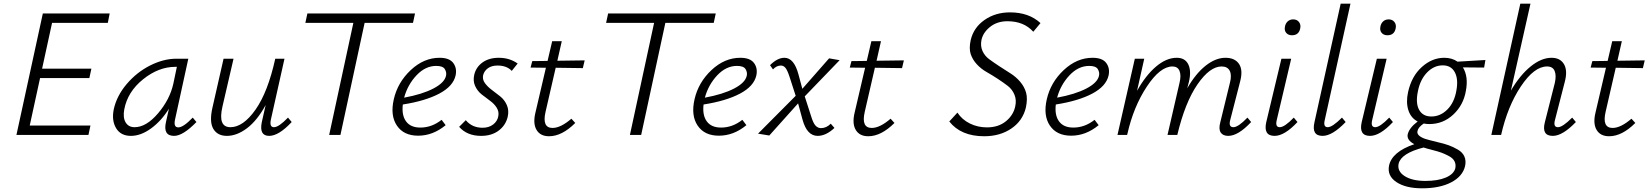

<svg xmlns="http://www.w3.org/2000/svg" viewBox="-20 -731 8929 1040"><path d="M564 -607H262L208 -359H475L464 -308H197L141 -51H470L459 0H69L212 -658H574Z M1024 -94 1044 -70Q971 5 923 5Q862 5 879 -70L895 -142Q854 -76 798.5 -35.5Q743 5 689 5Q634 5 609 -36.5Q584 -78 596 -138Q612 -212 666.5 -276Q721 -340 793.5 -376.5Q866 -413 936 -413H1000L928 -83Q919 -41 946 -41Q973 -41 1024 -94ZM709 -42Q772 -42 836 -117Q900 -192 919 -278L938 -369H930Q839 -369 755 -301.5Q671 -234 653 -138Q645 -94 660.5 -68Q676 -42 709 -42Z M1540 -94 1560 -70Q1490 5 1438 5Q1383 5 1398 -69L1419 -162Q1373 -78 1318 -36.5Q1263 5 1209 5Q1158 5 1135.5 -33Q1113 -71 1131 -149L1191 -413H1245L1185 -154Q1159 -42 1228 -42Q1297 -42 1364 -137Q1431 -232 1471 -413H1521L1447 -82Q1439 -42 1464 -42Q1490 -42 1540 -94Z M2228 -658 2217 -607H1955L1824 0H1763L1894 -607H1634L1645 -658Z M2361 -418Q2414 -418 2435 -390Q2456 -362 2448 -323Q2435 -264 2359.5 -224Q2284 -184 2162 -165Q2155 -107 2179.5 -73.5Q2204 -40 2257 -40Q2319 -40 2372 -82L2394 -53Q2325 4 2245 4Q2167 4 2130 -50.5Q2093 -105 2113 -193Q2134 -285 2205 -351.5Q2276 -418 2361 -418ZM2396 -321Q2400 -339 2389.5 -356.5Q2379 -374 2343 -374Q2284 -374 2236 -323Q2188 -272 2169 -202Q2267 -220 2327.5 -251.5Q2388 -283 2396 -321Z M2586 5Q2510 5 2467 -44L2503 -80Q2537 -39 2594 -39Q2628 -39 2651 -56.5Q2674 -74 2679 -101Q2684 -126 2670.5 -147.5Q2657 -169 2634 -185.5Q2611 -202 2588.5 -220Q2566 -238 2553.5 -265.5Q2541 -293 2549 -327Q2559 -368 2594 -393Q2629 -418 2682 -418Q2740 -418 2784 -387L2752 -347Q2725 -376 2675 -376Q2643 -376 2623 -361.5Q2603 -347 2597 -324Q2592 -301 2606.5 -281Q2621 -261 2644 -244Q2667 -227 2690 -208.5Q2713 -190 2725.5 -161.5Q2738 -133 2730 -98Q2719 -52 2681 -23.5Q2643 5 2586 5Z M2990 -364 2935 -125Q2915 -38 2973 -38Q3017 -38 3075 -88L3096 -65Q3024 7 2954 7Q2907 7 2886.5 -27Q2866 -61 2880 -120L2937 -364L2854 -365L2863 -400L2946 -401L2971 -508H3023L2999 -402L3147 -404L3137 -362Z M3857 -658 3846 -607H3584L3453 0H3392L3523 -607H3263L3274 -658Z M3990 -418Q4043 -418 4064 -390Q4085 -362 4077 -323Q4064 -264 3988.5 -224Q3913 -184 3791 -165Q3784 -107 3808.5 -73.5Q3833 -40 3886 -40Q3948 -40 4001 -82L4023 -53Q3954 4 3874 4Q3796 4 3759 -50.5Q3722 -105 3742 -193Q3763 -285 3834 -351.5Q3905 -418 3990 -418ZM4025 -321Q4029 -339 4018.5 -356.5Q4008 -374 3972 -374Q3913 -374 3865 -323Q3817 -272 3798 -202Q3896 -220 3956.5 -251.5Q4017 -283 4025 -321Z M4427 -37Q4456 -37 4480 -61L4500 -38Q4454 5 4409 5Q4351 5 4327 -83L4303 -171L4147 3L4086 -7L4290 -212L4257 -314Q4245 -351 4234.5 -363.5Q4224 -376 4210 -376Q4186 -376 4167 -355L4151 -378Q4191 -418 4229 -418Q4281 -418 4305 -328L4326 -250L4471 -415L4528 -405L4339 -209L4375 -97Q4386 -62 4398.5 -49.5Q4411 -37 4427 -37Z M4719 -364 4664 -125Q4644 -38 4702 -38Q4746 -38 4804 -88L4825 -65Q4753 7 4683 7Q4636 7 4615.5 -27Q4595 -61 4609 -120L4666 -364L4583 -365L4592 -400L4675 -401L4700 -508H4752L4728 -402L4876 -404L4866 -362Z M5479 -154Q5487 -189 5475 -218Q5463 -247 5439 -265.5Q5415 -284 5384.5 -304Q5354 -324 5324 -341Q5294 -358 5271 -383Q5248 -408 5238 -438Q5228 -468 5238 -514Q5254 -582 5313 -623Q5372 -664 5451 -664Q5553 -664 5616 -606L5577 -559Q5526 -616 5437 -616Q5381 -616 5342.5 -585Q5304 -554 5296 -513Q5290 -481 5302 -454.5Q5314 -428 5338.5 -410Q5363 -392 5393.5 -372Q5424 -352 5453.5 -333.5Q5483 -315 5506 -288Q5529 -261 5538 -229Q5547 -197 5537 -149Q5520 -77 5458.5 -35Q5397 7 5311 7Q5185 7 5122 -73L5166 -121Q5191 -83 5233.5 -62Q5276 -41 5326 -41Q5388 -41 5428.5 -74Q5469 -107 5479 -154Z M5898 -418Q5951 -418 5972 -390Q5993 -362 5985 -323Q5972 -264 5896.5 -224Q5821 -184 5699 -165Q5692 -107 5716.5 -73.5Q5741 -40 5794 -40Q5856 -40 5909 -82L5931 -53Q5862 4 5782 4Q5704 4 5667 -50.5Q5630 -105 5650 -193Q5671 -285 5742 -351.5Q5813 -418 5898 -418ZM5933 -321Q5937 -339 5926.5 -356.5Q5916 -374 5880 -374Q5821 -374 5773 -323Q5725 -272 5706 -202Q5804 -220 5864.5 -251.5Q5925 -283 5933 -321Z M6737 -94 6757 -70Q6687 5 6633 5Q6604 5 6592 -13.5Q6580 -32 6590 -69L6642 -282Q6653 -324 6641 -347.5Q6629 -371 6597 -371Q6533 -371 6466 -273.5Q6399 -176 6357 0H6304L6369 -282Q6379 -323 6369 -347Q6359 -371 6331 -371Q6264 -371 6192 -262Q6120 -153 6087 -7L6085 0H6033L6127 -413H6178L6139 -239Q6186 -323 6242 -370.5Q6298 -418 6354 -418Q6399 -418 6416.5 -382.5Q6434 -347 6420 -288L6411 -253Q6457 -333 6511 -375.5Q6565 -418 6618 -418Q6669 -418 6691.5 -384.5Q6714 -351 6697 -288L6644 -82Q6633 -42 6661 -42Q6687 -42 6737 -94Z M6978 -540Q6958 -540 6947 -553Q6936 -566 6940 -586Q6943 -604 6955 -615Q6967 -626 6985 -626Q7005 -626 7016 -612Q7027 -598 7023 -578Q7016 -540 6978 -540ZM6884 5Q6822 5 6839 -70L6921 -413H6974L6896 -82Q6886 -42 6912 -42Q6938 -42 6988 -94L7008 -70Q6938 5 6884 5Z M7144 5Q7083 5 7100 -69L7242 -711H7295L7156 -82Q7146 -42 7172 -42Q7197 -42 7249 -94L7269 -70Q7197 5 7144 5Z M7495 -540Q7475 -540 7464 -553Q7453 -566 7457 -586Q7460 -604 7472 -615Q7484 -626 7502 -626Q7522 -626 7533 -612Q7544 -598 7540 -578Q7533 -540 7495 -540ZM7401 5Q7339 5 7356 -70L7438 -413H7491L7413 -82Q7403 -42 7429 -42Q7455 -42 7505 -94L7525 -70Q7455 5 7401 5Z M8026 -406 8019 -365 7904 -366Q7935 -316 7920 -238Q7907 -162 7852 -110.5Q7797 -59 7722 -59Q7706 -59 7692 -62Q7662 -42 7658 -21Q7652 4 7699 21Q7714 26 7767 39Q7803 47 7827.5 56Q7852 65 7877 79.5Q7902 94 7912 116.5Q7922 139 7916 168Q7903 224 7841 256.5Q7779 289 7683 289Q7594 289 7543.5 255Q7493 221 7504 166Q7520 91 7641 50Q7599 28 7605 -3Q7613 -38 7659 -73Q7622 -92 7608.5 -134.5Q7595 -177 7607 -232Q7626 -318 7681.5 -368Q7737 -418 7803 -418Q7845 -418 7875 -397ZM7869 -242Q7880 -303 7860 -340Q7840 -377 7795 -377Q7747 -377 7709.5 -338Q7672 -299 7660 -235Q7647 -172 7667 -136Q7687 -100 7733 -100Q7782 -100 7820 -138Q7858 -176 7869 -242ZM7863 180Q7867 159 7858.5 142.5Q7850 126 7828.5 114.5Q7807 103 7788 96Q7769 89 7737 81Q7709 74 7691 68Q7570 99 7556 155Q7547 196 7588 222.5Q7629 249 7701 249Q7769 249 7812 230.5Q7855 212 7863 180Z M8496 -94 8516 -70Q8444 5 8391 5Q8329 5 8348 -69L8402 -282Q8411 -322 8401 -346.5Q8391 -371 8360 -371Q8290 -371 8218 -263Q8146 -155 8111 0H8058L8215 -711H8270L8164 -240Q8213 -324 8271 -371Q8329 -418 8384 -418Q8431 -418 8451.5 -383.5Q8472 -349 8456 -288L8403 -82Q8392 -42 8419 -42Q8444 -42 8496 -94Z M8732 -364 8677 -125Q8657 -38 8715 -38Q8759 -38 8817 -88L8838 -65Q8766 7 8696 7Q8649 7 8628.5 -27Q8608 -61 8622 -120L8679 -364L8596 -365L8605 -400L8688 -401L8713 -508H8765L8741 -402L8889 -404L8879 -362Z"/></svg>

Font: EauTestText Semilight
Style: Italic
Weight: 300
Italic angle: -12°
Designer: Christian Thalmann (Catharsis Fonts)
Version: Version 0.001;PS 000.001;hotconv 1.0.88;makeotf.lib2.5.64775